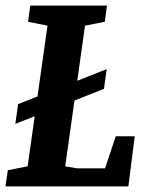

<svg xmlns="http://www.w3.org/2000/svg" viewBox="-25 -668 519 688"><path d="M30 -224.1 39.8 -294.9 357.3 -420.2 347.5 -349.5ZM-5.5 0 3 -58 74 -72 145.2 -576 75.6 -590 83.3 -648H358.3L350.6 -590L279.6 -576L208.7 -72L251.3 -64.8H351.5L389.8 -179.8H457.8L435 0Z"/></svg>

Font: Faustina Light
Style: Italic
Weight: 300
Italic angle: -8°
Designer: Alfonso Garcia
Foundry: http://www.omnibus-type.com
Version: Version 1.200